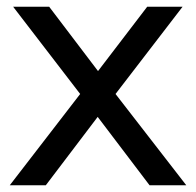

<svg xmlns="http://www.w3.org/2000/svg" viewBox="-20 -550 581 570"><path d="M9 0 218 -271 19 -530H126L271 -339L417 -530H522L323 -271L533 0H424L270 -203L116 0Z"/></svg>

Font: Montserrat Z Med
Style: Regular
Weight: 500
Designer: Julieta Ulanovsky
Foundry: Julieta Ulanovsky
Version: Version 8.000